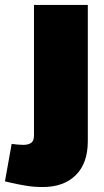

<svg xmlns="http://www.w3.org/2000/svg" viewBox="-90 -545 419 774"><path d="M82 209Q48 209 17 204Q-14 199 -45 192L-70 186L-43 35L-35 36Q-27 37 -17 38Q-7 39 4 39Q24 39 35.5 31Q47 23 47 1V-525H264V24Q264 113 215.5 161Q167 209 82 209Z"/></svg>

Font: REM Black
Style: Regular
Weight: 900
Designer: Octavio Pardo
Foundry: Ashler Design
Version: Version 1.005;gftools[0.9.28]